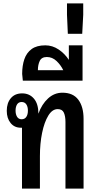

<svg xmlns="http://www.w3.org/2000/svg" viewBox="-20 -1115 569 1135"><path d="M110 0V-360Q107 -360 103 -360Q65 -360 42.5 -388Q20 -416 20 -460Q20 -506 44 -534.5Q68 -563 111 -563Q154 -563 180.5 -532Q207 -501 207 -443Q227 -499 264 -533Q301 -567 349 -567Q412 -567 443 -525.5Q474 -484 474 -412V0H367V-394Q367 -428 357.5 -449Q348 -470 321 -470Q289 -470 265.5 -431.5Q242 -393 229 -330Q216 -267 216 -192V0ZM108 -410Q126 -410 135.5 -424Q145 -438 145 -461Q145 -484 135.5 -498Q126 -512 108 -512Q90 -512 81 -498Q72 -484 72 -461Q72 -439 81 -424.5Q90 -410 108 -410Z M115 -638 111 -678Q111 -727 124 -765Q137 -803 167 -825Q197 -847 248 -847Q290 -847 326.5 -822.5Q363 -798 387 -761V-847H468V-638ZM204 -700H354Q339 -731 314 -754.5Q289 -778 257 -778Q226 -778 215 -755Q204 -732 204 -700Z M376 -1095H472V-1028L466 -915H381L376 -1028Z"/></svg>

Font: Noto Sans Thai Looped ExtraCondensed SemiBold
Style: Regular
Weight: 600
Width: 2
Designer: Sasikarn Vongin, Ben Mitchell
Foundry: The Fontpad Ltd
Version: Version 1.001; ttfautohint (v1.8.4.7-5d5b)